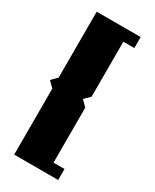

<svg xmlns="http://www.w3.org/2000/svg" viewBox="-144 -522 488 605"><g transform="rotate(30 100.0 -220.0)"><path d="M20 -480H180V-440H140V-240L120 -220L140 -200V0H180V40H20V-200L0 -220L20 -240Z"/></g></svg>

Font: SOV_poster
Style: Bold
Weight: 700
Version: Version 1.00